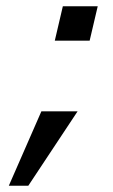

<svg xmlns="http://www.w3.org/2000/svg" viewBox="-20 -486 362 616"><path d="M155.8 -355.5 181.6 -465.8H293.5L267.6 -355.5ZM8.3 109.9 112.8 -128.9H229L70.8 109.9Z"/></svg>

Font: HK Grotesk Medium Italic
Style: Regular
Weight: 500
Italic angle: -13°
Designer: Alfredo Marco Pradil and Stefan Peev
Foundry: Hanken Design Co.
Version: Version 1.000;PS 001.000;hotconv 1.0.88;makeotf.lib2.5.64775